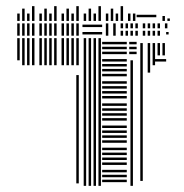

<svg xmlns="http://www.w3.org/2000/svg" viewBox="-20 -604 599 624"><path d="M44 -408H36V-480H44ZM60 -392H52V-480H60ZM76 -392H68V-480H76ZM92 -392H84V-480H92ZM116 -392H108V-480H116ZM132 -392H124V-480H132ZM148 -392H140V-480H148ZM164 -392H156V-480H164ZM188 -392H180V-480H188ZM204 -392H196V-480H204ZM220 -392H212V-480H220ZM236 -8H228V-360H236ZM236 -392H228V-480H236ZM260 0H252V-480H260ZM276 0H268V-480H276ZM292 0H284V-480H292ZM308 0H300V-480H308ZM392 -12H312V-20H392ZM392 -28H312V-36H392ZM392 -44H312V-52H392ZM392 -68H312V-76H392ZM392 -84H312V-92H392ZM392 -100H312V-108H392ZM392 -116H312V-124H392ZM392 -140H312V-148H392ZM392 -156H312V-164H392ZM392 -172H312V-180H392ZM392 -188H312V-196H392ZM392 -212H312V-220H392ZM392 -228H312V-236H392ZM392 -244H312V-252H392ZM392 -260H312V-268H392ZM392 -284H312V-292H392ZM392 -300H312V-308H392ZM392 -316H312V-324H392ZM392 -332H312V-340H392ZM392 -356H312V-364H392ZM392 -372H312V-380H392ZM392 -388H312V-396H392ZM392 -404H312V-412H392ZM392 -428H312V-436H392ZM392 -444H312V-452H392ZM392 -460H312V-468H392ZM412 0H404V-408H412ZM424 -428H400V-436H424ZM424 -444H400V-452H424ZM424 -460H400V-468H424ZM444 -16H436V-424H444ZM468 -368H460V-424H468ZM484 -392H476V-424H484ZM520 -404H480V-412H520ZM444 -424H436V-464H444ZM468 -424H460V-464H468ZM484 -424H476V-464H484ZM500 -424H492V-464H500ZM516 -424H508V-464H516ZM44 -488H36V-528H44ZM60 -488H52V-528H60ZM76 -488H68V-528H76ZM92 -488H84V-528H92ZM116 -488H108V-528H116ZM132 -488H124V-528H132ZM148 -488H140V-528H148ZM164 -488H156V-528H164ZM188 -488H180V-528H188ZM204 -488H196V-528H204ZM220 -488H212V-528H220ZM236 -488H228V-528H236ZM312 -492H248V-500H312ZM312 -516H248V-524H312ZM332 -488H324V-528H332ZM356 -488H348V-528H356ZM380 -488H372V-504H380ZM396 -488H388V-504H396ZM412 -488H404V-504H412ZM428 -488H420V-504H428ZM452 -488H444V-504H452ZM468 -488H460V-504H468ZM484 -488H476V-504H484ZM500 -488H492V-504H500ZM528 -492H520V-500H528ZM380 -512H372V-528H380ZM396 -512H388V-528H396ZM412 -512H404V-528H412ZM428 -512H420V-528H428ZM452 -512H444V-528H452ZM468 -512H460V-528H468ZM484 -512H476V-528H484ZM500 -512H492V-528H500ZM524 -512H516V-528H524ZM44 -536H36V-560H44ZM60 -536H52V-560H60ZM76 -536H68V-560H76ZM92 -536H84V-560H92ZM116 -536H108V-560H116ZM132 -536H124V-560H132ZM148 -536H140V-560H148ZM164 -536H156V-560H164ZM188 -536H180V-560H188ZM204 -536H196V-560H204ZM220 -536H212V-560H220ZM236 -536H228V-560H236ZM260 -536H252V-560H260ZM276 -536H268V-560H276ZM292 -536H284V-560H292ZM308 -536H300V-560H308ZM332 -536H324V-560H332ZM348 -536H340V-560H348ZM364 -536H356V-560H364ZM380 -536H372V-560H380ZM404 -536H396V-560H404ZM420 -536H412V-560H420ZM488 -548H424V-556H488ZM516 -536H508V-552H516ZM532 -536H524V-544H532ZM60 -560H52V-576H60ZM92 -560H84V-584H92ZM132 -560H124V-576H132ZM164 -560H156V-584H164ZM204 -560H196V-576H204ZM236 -560H228V-584H236ZM276 -560H268V-576H276ZM308 -560H300V-584H308ZM348 -560H340V-576H348ZM380 -560H372V-584H380Z"/></svg>

Font: Rubik Lines
Style: Regular
Weight: 400
Designer: Hubert and Fischer, NaN
Foundry: Hubert and Fischer, NaN
Version: Version 2.201